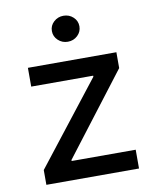

<svg xmlns="http://www.w3.org/2000/svg" viewBox="-84 -820 725 885"><g transform="rotate(-10 278.0 -377.0)"><path d="M61 0V-69.3L360.8 -453.1V-458H70.8V-545.9H484.9V-471.7L194.8 -92.8V-87.9H494.6V0ZM273.4 -632.3Q247.1 -632.3 228 -650.1Q209 -668 209 -693.4Q209 -718.8 228 -736.3Q247.1 -753.9 273.4 -753.9Q300.3 -753.9 319.1 -736.3Q337.9 -718.8 337.9 -693.4Q337.9 -668 319.1 -650.1Q300.3 -632.3 273.4 -632.3Z"/></g></svg>

Font: Inter Cardless
Style: Regular
Weight: 400
Designer: Rasmus Andersson
Foundry: rsms
Version: Version 4.001;git-9221beed3